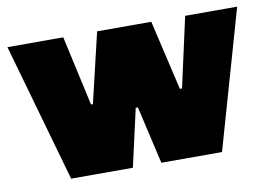

<svg xmlns="http://www.w3.org/2000/svg" viewBox="-61 -605 977 698"><g transform="rotate(-10 427.5 -255.5)"><path d="M852 -511H660L603 -253H595L535 -511H335L274 -253H267L210 -511H4L149 0H377L425 -213H433L482 0H706Z"/></g></svg>

Font: Chivo Light
Style: Bold
Weight: 900
Designer: Hector Gatti
Foundry: Omnibus-Type
Version: Version 1.003;PS 001.003;hotconv 1.0.70;makeotf.lib2.5.58329